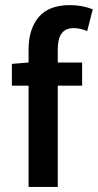

<svg xmlns="http://www.w3.org/2000/svg" viewBox="-20 -738 386 758"><path d="M92.8 0V-399.9H26.9V-485.8L92.8 -491.2V-542Q92.8 -623 132.6 -670.4Q172.4 -717.8 255.9 -717.8Q304.7 -717.8 346.2 -701.2L324.2 -615.2Q297.4 -627 270 -627Q208 -627 208 -543.9V-491.2H304.2V-399.9H208V0Z"/></svg>

Font: Toshiba Sans Medium
Style: Regular
Weight: 500
Designer: Paul D. Hunt
Foundry: Toshiba Corporation
Version: Version 2.020;PS 2.0;hotconv 1.0.86;makeotf.lib2.5.63406